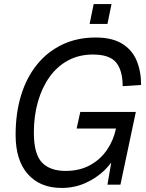

<svg xmlns="http://www.w3.org/2000/svg" viewBox="-20 -911 720 947"><path d="M284 16Q178 16 117.5 -52Q57 -120 57 -246Q57 -353 84 -441Q111 -529 162.5 -592.5Q214 -656 287 -691Q360 -726 452 -726Q532 -726 581.5 -696Q631 -666 653.5 -613Q676 -560 676 -492L585 -486Q585 -563 553 -602.5Q521 -642 438 -642Q370 -642 316 -613Q262 -584 224.5 -531.5Q187 -479 167 -409Q147 -339 147 -257Q147 -152 186.5 -110Q226 -68 304 -68Q372 -68 423.5 -96Q475 -124 507.5 -171.5Q540 -219 552 -277H358L376 -359H650L574 0H510L538 -164L554 -152Q533 -107 493 -69Q453 -31 399.5 -7.5Q346 16 284 16ZM422 -793 442 -891H530L510 -793Z"/></svg>

Font: Geist
Style: Italic
Weight: 400
Italic angle: -12°
Designer: Basement.studio, Andrés Briganti, Mateo Zaragoza
Foundry: Basement.studio, Vercel, Andrés Briganti, Guido Ferreyra, Mateo Zaragoza
Version: Version 1.500